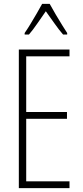

<svg xmlns="http://www.w3.org/2000/svg" viewBox="-20 -969 425 989"><path d="M338 0H77V-714H338V-679H115V-392H325V-357H115V-35H338ZM236 -949Q249 -925 267 -894.5Q285 -864 301.5 -837.5Q318 -811 326 -799V-791H305Q284 -815 260.5 -848.5Q237 -882 216 -911Q197 -884 173 -849Q149 -814 129 -791H107V-799Q119 -816 135.5 -843Q152 -870 168.5 -898.5Q185 -927 197 -949Z"/></svg>

Font: Noto Sans Lao Looped ExtraCondensed ExtraLight
Style: Regular
Weight: 200
Width: 2
Designer: Mark Frömberg, Ben Mitchell
Foundry: The Fontpad Ltd
Version: Version 1.002; ttfautohint (v1.8.4.7-5d5b)